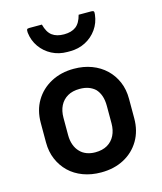

<svg xmlns="http://www.w3.org/2000/svg" viewBox="-121 -900 842 999"><g transform="rotate(-15 300.0 -400.5)"><path d="M300 -547Q353 -547 396.5 -530.5Q440 -514 471.5 -484Q503 -454 520.5 -413Q538 -372 538 -322V-217Q538 -149 507.5 -97.5Q477 -46 423.5 -17.5Q370 11 300 11Q247 11 203 -5.5Q159 -22 128 -52Q97 -82 79.5 -123Q62 -164 62 -214V-319Q62 -387 92.5 -438Q123 -489 177 -518Q231 -547 300 -547ZM303 -438Q264 -438 237.5 -422.5Q211 -407 197 -379.5Q183 -352 183 -314V-221Q183 -192 191.5 -168.5Q200 -145 216 -129Q230 -114 251 -106Q272 -98 297 -98Q336 -98 362.5 -113.5Q389 -129 403 -157Q417 -185 417 -222V-315Q417 -347 409 -370Q401 -393 386 -409Q371 -423 350.5 -430.5Q330 -438 303 -438ZM299 -733Q339 -733 363 -751Q387 -769 398 -812Q415 -812 432 -812Q449 -812 466 -812Q476 -812 479 -808Q482 -804 480 -790Q475 -747 451 -713Q427 -679 389.5 -659.5Q352 -640 306 -640H292Q246 -640 208.5 -659.5Q171 -679 147 -713Q123 -747 118 -790Q117 -804 119.5 -808Q122 -812 132 -812Q149 -812 166 -812Q183 -812 200 -812Q211 -769 235 -751Q259 -733 299 -733Z"/></g></svg>

Font: Recursive SemiBold
Style: Regular
Weight: 600
Version: Version 1.085